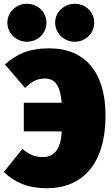

<svg xmlns="http://www.w3.org/2000/svg" viewBox="-25 -975 591 1017"><path d="M117 -754C176 -754 221 -799 221 -855C221 -911 176 -955 117 -955C61 -955 14 -911 14 -855C14 -799 61 -754 117 -754ZM371 -754C429 -754 474 -799 474 -855C474 -911 429 -955 371 -955C314 -955 267 -911 267 -855C267 -799 314 -754 371 -754ZM236 -719C125 -719 63 -687 1 -634L108 -509C142 -542 170 -559 213 -559C269 -559 294 -518 302 -431H101V-279H302C298 -190 265 -143 202 -143C161 -143 130 -156 94 -186L-5 -64C53 -9 122 22 223 22C413 22 534 -108 534 -363C534 -589 428 -719 236 -719Z"/></svg>

Font: Fira Sans Ultra
Style: Regular
Weight: 950
Designer: Carrois Corporate & Edenspiekermann AG
Foundry: Carrois Corporate GbR & Edenspiekermann AG
Version: Version 4.203;PS 004.203;hotconv 1.0.88;makeotf.lib2.5.64775